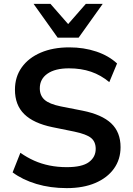

<svg xmlns="http://www.w3.org/2000/svg" viewBox="-20 -959 685 989"><path d="M324 10Q239 10 167.5 -11.5Q96 -33 45 -71L85 -172Q119 -148 156 -131.5Q193 -115 235 -106.5Q277 -98 324 -98Q403 -98 438 -124Q473 -150 473 -192Q473 -229 449 -248.5Q425 -268 363 -281L250 -304Q153 -324 105 -371Q57 -418 57 -497Q57 -563 92 -612Q127 -661 190 -688Q253 -715 337 -715Q412 -715 476 -693.5Q540 -672 583 -632L543 -536Q500 -572 449 -589.5Q398 -607 335 -607Q264 -607 224.5 -579.5Q185 -552 185 -504Q185 -467 209.5 -445Q234 -423 293 -411L405 -389Q505 -369 553 -323.5Q601 -278 601 -201Q601 -138 567 -90.5Q533 -43 471 -16.5Q409 10 324 10ZM277 -765 153 -939H240L331 -835L422 -939H509L385 -765Z"/></svg>

Font: Mulish ExtraLight
Style: Bold
Weight: 700
Version: Version 3.603